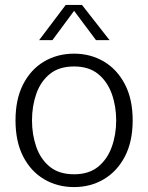

<svg xmlns="http://www.w3.org/2000/svg" viewBox="-20 -749 600 780"><path d="M281 11Q213 11 159 -21Q105 -53 74 -113.5Q43 -174 43 -260Q43 -346 74 -406.5Q105 -467 159 -499Q213 -531 281 -531Q348 -531 402 -499Q456 -467 487.5 -406.5Q519 -346 519 -260Q519 -174 487.5 -113.5Q456 -53 402 -21Q348 11 281 11ZM281 -41Q341 -41 378.5 -71.5Q416 -102 434 -152Q452 -202 452 -260Q452 -318 434 -368Q416 -418 378.5 -448.5Q341 -479 281 -479Q220 -479 182.5 -448.5Q145 -418 127.5 -368Q110 -318 110 -260Q110 -202 127.5 -152Q145 -102 182.5 -71.5Q220 -41 281 -41ZM139 -586 247 -729H313L425 -586H370L281 -705L193 -586Z"/></svg>

Font: Murecho Light
Style: Regular
Weight: 300
Designer: Neil Summerour
Foundry: Positype
Version: Version 1.010; ttfautohint (v1.8.3)